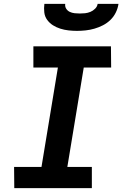

<svg xmlns="http://www.w3.org/2000/svg" viewBox="-20 -975 640 995"><path d="M456 0H54L53 -110H195L280 -625H153V-735H555L556 -625H414L329 -110H456ZM379 -815Q357 -815 335 -817.5Q313 -820 292.5 -826.5Q272 -833 254.5 -844Q237 -855 224.5 -872Q212 -889 209.5 -911Q207 -933 210 -955H318Q316 -941 323 -930Q330 -919 341.5 -913.5Q353 -908 366.5 -906.5Q380 -905 394 -905Q408 -905 421.5 -906.5Q435 -908 448.5 -913.5Q462 -919 473 -930Q484 -941 486 -955H594Q591 -933 580.5 -911Q570 -889 552.5 -872Q535 -855 513.5 -844Q492 -833 469.5 -826.5Q447 -820 424 -817.5Q401 -815 379 -815Z"/></svg>

Font: Iosevka Extrabold Extended
Style: Italic
Weight: 800
Width: 7
Italic angle: -9°
Monospace: yes
Designer: Belleve Invis
Foundry: Belleve Invis
Version: Version 32.5.0; ttfautohint (v1.8.4)